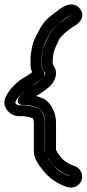

<svg xmlns="http://www.w3.org/2000/svg" viewBox="-21 -733 395 874"><path d="M171 -376C161 -366 146 -354 124 -342C110 -334 98 -326 88 -316L70 -298C70 -298 38 -255 88 -255C104 -255 117 -253 125 -250C143 -243 153 -244 164 -232C178 -217 184 -199 184 -174V-45C184 -26 192 -21 202 -6C212 10 222 23 234 32C258 51 280 64 304 70C297 69 287 67 272 59C249 48 231 33 217 16C191 -16 183 -37 183 -44V-174C183 -197 176 -219 160 -235C157 -238 153 -240 149 -241C129 -247 109 -254 83 -254H67C61 -254 59 -255 56 -257C47 -263 48 -265 50 -271C61 -292 71 -299 83 -312C117 -342 139 -348 171 -376ZM179 -386C183 -395 182 -405 177 -412C170 -421 168 -429 168 -439V-457C168 -465 169 -476 170 -486L172 -499C176 -517 181 -535 195 -560C198 -566 201 -572 204 -579C216 -605 261 -635 282 -653C286 -656 295 -661 303 -663C301 -661 295 -660 292 -658L283 -652C276 -647 271 -642 264 -637C238 -620 218 -601 205 -579C204 -578 203 -576 203 -575C195 -554 177 -526 173 -500L171 -485C170 -476 169 -467 169 -457V-439C169 -424 176 -414 183 -404C187 -399 183 -392 179 -386ZM125 -404C110 -394 109 -391 90 -381C58 -363 23 -329 5 -292C-16 -250 21 -204 67 -204H83C104 -204 113 -199 128 -195C131 -191 133 -184 133 -174V-44C133 -15 151 14 179 48C198 71 222 90 250 104C276 117 302 128 326 115C338 109 347 98 351 85C360 54 339 29 317 22C304 18 287 11 265 -7C259 -12 240 -39 234 -50V-174C234 -209 222 -241 200 -266C184 -284 170 -287 144 -296C173 -314 198 -330 214 -349C232 -371 244 -405 223 -434C221 -437 220 -440 219 -441V-457C219 -466 220 -472 221 -478L223 -492C227 -513 242 -537 249 -555C261 -573 293 -601 318 -615C341 -628 364 -653 349 -684C338 -707 310 -721 280 -708C253 -697 248 -688 221 -669C205 -657 191 -645 180 -631C165 -613 161 -602 151 -584C137 -558 126 -534 123 -508L121 -495C118 -483 118 -468 118 -457V-439C118 -427 120 -417 125 -404Z"/></svg>

Font: AppleStorm
Style: CBo
Weight: 400
Foundry: Cannot Into Space Fonts
Version: Version 1.01